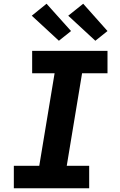

<svg xmlns="http://www.w3.org/2000/svg" viewBox="-20 -1007 640 1027"><path d="M54 0V-120H190L272 -615H152V-735H555V-615H419L337 -120H457V0ZM490 -789 345 -923 425 -987 555 -841ZM295 -789 150 -923 229 -987 360 -841Z"/></svg>

Font: Iosevka SS04 Heavy Extended
Style: Italic
Weight: 900
Width: 7
Italic angle: -9°
Monospace: yes
Designer: Belleve Invis
Foundry: Belleve Invis
Version: Version 19.0.0; ttfautohint (v1.8.4)